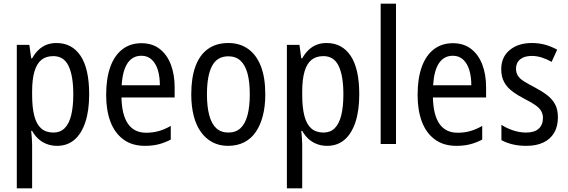

<svg xmlns="http://www.w3.org/2000/svg" viewBox="-20 -780 3078 1040"><path d="M286 -547Q370 -547 416.5 -477.5Q463 -408 463 -269Q463 -180 442 -117.5Q421 -55 382.5 -22.5Q344 10 289 10Q259 10 233 0Q207 -10 187.5 -28Q168 -46 154 -71H149Q151 -51 152.5 -30.5Q154 -10 154 6V240H71V-537H139L149 -464H154Q169 -491 188.5 -509.5Q208 -528 232 -537.5Q256 -547 286 -547ZM269 -476Q229 -476 204 -455.5Q179 -435 166.5 -392.5Q154 -350 154 -285V-266Q154 -197 166 -151.5Q178 -106 203.5 -84Q229 -62 270 -62Q306 -62 330 -85.5Q354 -109 365.5 -155.5Q377 -202 377 -269Q377 -369 351.5 -422.5Q326 -476 269 -476Z M746 -546Q805 -546 845 -515Q885 -484 905.5 -430Q926 -376 926 -308V-252H638Q640 -157 673.5 -109Q707 -61 772 -61Q808 -61 840 -70Q872 -79 905 -98V-24Q873 -7 839.5 1.5Q806 10 765 10Q695 10 648 -25Q601 -60 578 -121.5Q555 -183 555 -265Q555 -355 577.5 -417.5Q600 -480 643 -513Q686 -546 746 -546ZM746 -478Q698 -478 671 -438Q644 -398 639 -318H846Q846 -363 835.5 -399Q825 -435 802.5 -456.5Q780 -478 746 -478Z M1417 -269Q1417 -205 1404 -154Q1391 -103 1366 -66Q1341 -29 1303 -9.5Q1265 10 1215 10Q1168 10 1131 -9.5Q1094 -29 1068 -65.5Q1042 -102 1029 -153.5Q1016 -205 1016 -269Q1016 -358 1038.5 -420Q1061 -482 1106 -514.5Q1151 -547 1217 -547Q1279 -547 1324 -515Q1369 -483 1393 -421.5Q1417 -360 1417 -269ZM1101 -269Q1101 -202 1113.5 -155.5Q1126 -109 1151.5 -85.5Q1177 -62 1217 -62Q1257 -62 1282.5 -85.5Q1308 -109 1320.5 -155.5Q1333 -202 1333 -269Q1333 -337 1320.5 -382.5Q1308 -428 1282.5 -451.5Q1257 -475 1217 -475Q1156 -475 1128.5 -422.5Q1101 -370 1101 -269Z M1749 -547Q1833 -547 1879.5 -477.5Q1926 -408 1926 -269Q1926 -180 1905 -117.5Q1884 -55 1845.5 -22.5Q1807 10 1752 10Q1722 10 1696 0Q1670 -10 1650.5 -28Q1631 -46 1617 -71H1612Q1614 -51 1615.5 -30.5Q1617 -10 1617 6V240H1534V-537H1602L1612 -464H1617Q1632 -491 1651.5 -509.5Q1671 -528 1695 -537.5Q1719 -547 1749 -547ZM1732 -476Q1692 -476 1667 -455.5Q1642 -435 1629.5 -392.5Q1617 -350 1617 -285V-266Q1617 -197 1629 -151.5Q1641 -106 1666.5 -84Q1692 -62 1733 -62Q1769 -62 1793 -85.5Q1817 -109 1828.5 -155.5Q1840 -202 1840 -269Q1840 -369 1814.5 -422.5Q1789 -476 1732 -476Z M2125 0H2042V-760H2125Z M2433 -546Q2492 -546 2532 -515Q2572 -484 2592.5 -430Q2613 -376 2613 -308V-252H2325Q2327 -157 2360.5 -109Q2394 -61 2459 -61Q2495 -61 2527 -70Q2559 -79 2592 -98V-24Q2560 -7 2526.5 1.5Q2493 10 2452 10Q2382 10 2335 -25Q2288 -60 2265 -121.5Q2242 -183 2242 -265Q2242 -355 2264.5 -417.5Q2287 -480 2330 -513Q2373 -546 2433 -546ZM2433 -478Q2385 -478 2358 -438Q2331 -398 2326 -318H2533Q2533 -363 2522.5 -399Q2512 -435 2489.5 -456.5Q2467 -478 2433 -478Z M3002 -145Q3002 -95 2981.5 -60.5Q2961 -26 2923 -8Q2885 10 2831 10Q2789 10 2755 1.5Q2721 -7 2696 -21V-104Q2721 -87 2757 -74.5Q2793 -62 2830 -62Q2875 -62 2898 -83Q2921 -104 2921 -141Q2921 -161 2912 -177.5Q2903 -194 2881.5 -209.5Q2860 -225 2824 -243Q2785 -263 2756 -284.5Q2727 -306 2711 -335Q2695 -364 2695 -405Q2695 -471 2741 -509Q2787 -547 2861 -547Q2900 -547 2933.5 -537.5Q2967 -528 2998 -511L2968 -445Q2943 -459 2916 -468Q2889 -477 2860 -477Q2820 -477 2797.5 -458.5Q2775 -440 2775 -408Q2775 -387 2784.5 -371Q2794 -355 2816.5 -340.5Q2839 -326 2876 -307Q2914 -287 2942.5 -265.5Q2971 -244 2986.5 -215.5Q3002 -187 3002 -145Z"/></svg>

Font: Noto Sans Khmer Condensed
Style: Regular
Weight: 400
Width: 3
Designer: Danh Hong and the Monotype Design Team
Foundry: Monotype Imaging Inc.
Version: Version 2.004